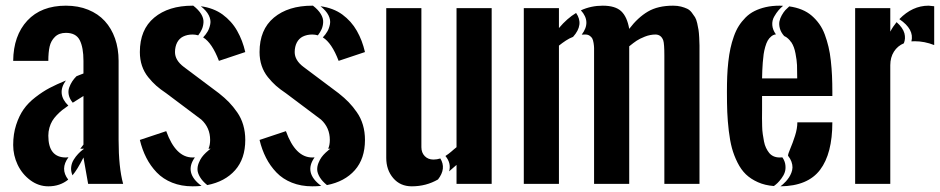

<svg xmlns="http://www.w3.org/2000/svg" viewBox="-20 -654 3343 683"><path d="M214.4 -633.8Q258.3 -633.8 293.7 -619.4Q329.1 -605 352.8 -579.1Q376.5 -553.2 389.2 -517.1Q401.9 -481 401.9 -437.5V-156.2Q401.9 -58.6 418 0H293.5L276.9 -93.8Q254.4 -49.3 237.8 -30.3Q231.4 -45.9 233.2 -60.1Q234.9 -74.2 242.2 -85.9Q249.5 -97.7 257.8 -106.4Q266.1 -115.2 272.9 -120.1L279.3 -125H265.6Q267.6 -127.4 276.9 -139.6V-312.5Q275.4 -311.5 238.8 -288.6Q227.5 -302.2 224.6 -316.4Q221.7 -330.6 226.3 -343Q231 -355.5 237.1 -364.7Q243.2 -374 252 -382.8Q255.9 -384.3 264.2 -387.7Q272.5 -391.1 276.9 -392.6V-437.5Q276.9 -484.9 263.7 -511Q250.5 -537.1 214.4 -537.1Q189.9 -537.1 175.5 -522.9Q161.1 -508.8 156.5 -488.3Q151.9 -467.8 151.9 -437.5H26.9Q27.8 -527.3 77.1 -580.6Q126.5 -633.8 214.4 -633.8ZM223.6 -94.7Q219.2 -93.8 214.4 -93.8Q151.9 -93.8 151.9 -171.4Q151.9 -186 155.8 -199.7Q159.7 -213.4 166 -223.9Q172.4 -234.4 182.1 -244.6Q191.9 -254.9 201.4 -262.5Q210.9 -270 223.1 -278.3Q180.2 -320.3 214.4 -367.7Q181.2 -354 156.5 -341.1Q131.8 -328.1 106 -308.1Q80.1 -288.1 64 -265.1Q47.9 -242.2 37.4 -209.7Q26.9 -177.2 26.9 -138.2Q26.9 -101.6 42.7 -68.1Q58.6 -34.7 87.9 -12.9Q117.2 8.8 151.9 8.8Q193.4 8.8 222.7 -15.1Q192.9 -53.2 223.6 -94.7Z M717.3 4.4Q780.3 -7.8 816.4 -48.6Q852.5 -89.4 852.5 -156.2Q852.5 -184.6 845.2 -209.5Q837.9 -234.4 823.7 -254.6Q809.6 -274.9 794.7 -290.3Q779.8 -305.7 758.8 -322.3L633.8 -416Q602.5 -439.5 602.5 -468.8Q602.5 -478.5 604.5 -487.1Q606.4 -495.6 610.1 -502.7Q613.8 -509.8 619.1 -515.1Q624.5 -520.5 631.3 -523.9Q638.2 -527.3 646.7 -529.3Q655.3 -531.2 665 -531.2Q675.3 -531.2 685.1 -528.3Q693.4 -539.1 698.2 -550Q703.1 -561 703.9 -575Q704.6 -588.9 695.6 -604Q686.5 -619.1 667.5 -633.8Q666 -633.8 665 -633.8Q579.6 -633.8 528.6 -591.3Q477.5 -548.8 477.5 -468.8Q477.5 -442.4 485.1 -419.9Q492.7 -397.5 507.3 -379.4Q522 -361.3 536.1 -348.9Q550.3 -336.4 571.3 -322.3L696.3 -228.5Q727.5 -199.7 727.5 -156.2Q727.5 -138.2 721.7 -125H729.5Q727.5 -123.5 724.1 -121.1Q720.7 -118.7 712.4 -110.8Q704.1 -103 698 -94.7Q691.9 -86.4 687 -74.2Q682.1 -62 682.6 -50Q683.1 -38.1 691.7 -23.7Q700.2 -9.3 717.3 4.4ZM673.3 -94.2Q669.4 -93.8 665 -93.8Q605 -93.8 571.3 -187.5L477.5 -156.2Q485.8 -121.6 500.5 -92.8Q515.1 -64 537.6 -40.5Q560.1 -17.1 592.5 -4.2Q625 8.8 665 8.8Q681.2 8.8 696.8 7.3Q633.8 -39.1 673.3 -94.2ZM702.6 -521Q734.4 -501.5 758.8 -437.5L852.5 -468.8Q847.7 -489.7 840.6 -508.3Q833.5 -526.9 823.7 -544.2Q814 -561.5 800.8 -576.2Q787.6 -590.8 772 -602.3Q756.3 -613.8 736.6 -621.3Q716.8 -628.9 694.3 -631.8Q714.4 -616.2 722.7 -599.6Q731 -583 728 -568.1Q725.1 -553.2 718.8 -542.2Q712.4 -531.2 702.6 -521Z M1143.1 4.4Q1206.1 -7.8 1242.2 -48.6Q1278.3 -89.4 1278.3 -156.2Q1278.3 -184.6 1271 -209.5Q1263.7 -234.4 1249.5 -254.6Q1235.4 -274.9 1220.5 -290.3Q1205.6 -305.7 1184.6 -322.3L1059.6 -416Q1028.3 -439.5 1028.3 -468.8Q1028.3 -478.5 1030.3 -487.1Q1032.2 -495.6 1035.9 -502.7Q1039.6 -509.8 1044.9 -515.1Q1050.3 -520.5 1057.1 -523.9Q1064 -527.3 1072.5 -529.3Q1081.1 -531.2 1090.8 -531.2Q1101.1 -531.2 1110.8 -528.3Q1119.1 -539.1 1124 -550Q1128.9 -561 1129.6 -575Q1130.4 -588.9 1121.3 -604Q1112.3 -619.1 1093.3 -633.8Q1091.8 -633.8 1090.8 -633.8Q1005.4 -633.8 954.3 -591.3Q903.3 -548.8 903.3 -468.8Q903.3 -442.4 910.9 -419.9Q918.5 -397.5 933.1 -379.4Q947.8 -361.3 961.9 -348.9Q976.1 -336.4 997.1 -322.3L1122.1 -228.5Q1153.3 -199.7 1153.3 -156.2Q1153.3 -138.2 1147.5 -125H1155.3Q1153.3 -123.5 1149.9 -121.1Q1146.5 -118.7 1138.2 -110.8Q1129.9 -103 1123.8 -94.7Q1117.7 -86.4 1112.8 -74.2Q1107.9 -62 1108.4 -50Q1108.9 -38.1 1117.4 -23.7Q1126 -9.3 1143.1 4.4ZM1099.1 -94.2Q1095.2 -93.8 1090.8 -93.8Q1030.8 -93.8 997.1 -187.5L903.3 -156.2Q911.6 -121.6 926.3 -92.8Q940.9 -64 963.4 -40.5Q985.8 -17.1 1018.3 -4.2Q1050.8 8.8 1090.8 8.8Q1106.9 8.8 1122.6 7.3Q1059.6 -39.1 1099.1 -94.2ZM1128.4 -521Q1160.2 -501.5 1184.6 -437.5L1278.3 -468.8Q1273.4 -489.7 1266.4 -508.3Q1259.3 -526.9 1249.5 -544.2Q1239.7 -561.5 1226.6 -576.2Q1213.4 -590.8 1197.8 -602.3Q1182.1 -613.8 1162.4 -621.3Q1142.6 -628.9 1120.1 -631.8Q1140.1 -616.2 1148.4 -599.6Q1156.7 -583 1153.8 -568.1Q1150.9 -553.2 1144.5 -542.2Q1138.2 -531.2 1128.4 -521Z M1546.4 -90.3Q1534.2 -86.4 1522 -86.4Q1502.9 -86.4 1491 -98.6Q1479 -110.8 1479 -130.4V-625H1354V-92.3Q1354 -49.3 1378.9 -20.3Q1403.8 8.8 1444.8 8.8Q1496.1 8.8 1538.1 -15.6Q1568.4 -54.7 1546.4 -90.3ZM1577.6 -44.4Q1585.4 -51.3 1604 -67.4V0H1729V-625H1604V-130.4Q1600.6 -127.9 1595 -123Q1589.4 -118.2 1585.4 -114.7Q1581.5 -111.3 1575.7 -106.9Q1569.8 -102.5 1564.5 -99.1Q1585.9 -73.2 1577.6 -44.4Z M2312 -531.2Q2293 -531.2 2273.9 -523.7Q2254.9 -516.1 2244.4 -509Q2233.9 -502 2218.3 -489.3V0H2093.3V-453.6Q2093.3 -456.5 2093.3 -462.4Q2093.3 -476.1 2093.3 -482.9Q2093.3 -489.7 2091.6 -500.7Q2089.8 -511.7 2086.9 -517.1Q2084 -522.5 2077.6 -526.9Q2071.3 -531.2 2062 -531.2Q2055.7 -531.2 2049.3 -530.8Q2084 -576.2 2046.4 -617.2Q2082.5 -633.8 2124 -633.8Q2168.9 -633.8 2189.9 -614Q2210.9 -594.2 2218.3 -551.3Q2249 -591.8 2284.7 -612.8Q2320.3 -633.8 2374.5 -633.8Q2390.1 -633.8 2402.6 -630.6Q2415 -627.4 2424.3 -623Q2433.6 -618.7 2440.7 -609.4Q2447.8 -600.1 2452.4 -592.8Q2457 -585.4 2460.2 -571.3Q2463.4 -557.1 2464.8 -547.9Q2466.3 -538.6 2467.3 -520.5Q2468.3 -502.4 2468.3 -492.4Q2468.3 -482.4 2468.3 -461.4Q2468.3 -457 2468.3 -454.6V0H2343.3V-456.1Q2343.3 -498.5 2339.4 -510.3Q2332 -530.8 2312 -531.2ZM2029.3 -607.9Q1997.6 -588.9 1968.3 -554.2V-625H1843.3V0H1968.3V-491.7Q1980.5 -501.5 1992.7 -509.5Q2004.9 -517.6 2018.6 -522.9Q2058.1 -566.9 2029.3 -607.9Z M2815.9 -375Q2815.9 -405.8 2815.2 -422.6Q2814.5 -439.5 2809.8 -463.9Q2805.2 -488.3 2795.4 -502.9H2796.4Q2795.4 -503.4 2794.4 -503.9Q2789.6 -511.2 2783.4 -516.8Q2777.3 -522.5 2769.5 -525.9Q2757.8 -539.1 2754.2 -553Q2750.5 -566.9 2752.7 -577.9Q2754.9 -588.9 2761.2 -600.1Q2767.6 -611.3 2773.9 -618.2Q2780.3 -625 2787.6 -631.3Q2812 -627.9 2832.3 -619.6Q2852.5 -611.3 2867.7 -598.1Q2882.8 -585 2894.5 -568.6Q2906.2 -552.2 2914.1 -531Q2921.9 -509.8 2927.2 -487.5Q2932.6 -465.3 2935.5 -438Q2938.5 -410.6 2939.7 -384.5Q2940.9 -358.4 2940.9 -327.1V-312.5H2690.9V-281.2Q2690.9 -274.9 2690.9 -261.2Q2690.4 -248 2690.7 -233.6Q2690.9 -219.2 2691.2 -204.8Q2691.4 -190.4 2693.4 -176.8Q2695.3 -163.1 2697.8 -150.6Q2700.2 -138.2 2705.1 -127.9Q2710 -117.7 2716.3 -109.9Q2722.7 -102.1 2732.2 -97.9Q2741.7 -93.8 2753.4 -93.8Q2758.3 -93.8 2763.2 -94.2Q2772.5 -80.6 2773.9 -66.4Q2775.4 -52.2 2771.7 -41.3Q2768.1 -30.3 2760 -19.5Q2752 -8.8 2745.8 -2.9Q2739.7 2.9 2732.9 7.8Q2701.2 5.4 2676 -5.9Q2650.9 -17.1 2633.5 -33.7Q2616.2 -50.3 2603.5 -75.7Q2590.8 -101.1 2583.7 -127.2Q2576.7 -153.3 2572.5 -188.7Q2568.4 -224.1 2567.1 -255.1Q2565.9 -286.1 2565.9 -327.1Q2565.9 -357.4 2566.9 -382.6Q2567.9 -407.7 2570.8 -434.1Q2573.7 -460.4 2578.4 -481.9Q2583 -503.4 2590.6 -524.7Q2598.1 -545.9 2608.2 -561.8Q2618.2 -577.6 2632.3 -591.8Q2646.5 -606 2664.1 -614.7Q2681.6 -623.5 2704.1 -628.7Q2726.6 -633.8 2753.4 -633.8Q2759.8 -633.8 2765.6 -633.3Q2756.8 -626 2749.3 -617.2Q2741.7 -608.4 2733.9 -594.7Q2726.1 -581.1 2727.3 -564.5Q2728.5 -547.9 2740.2 -531.7Q2731 -530.8 2723.4 -524.4Q2715.8 -518.1 2710.9 -509.5Q2706.1 -501 2702.1 -487.1Q2698.2 -473.1 2696.5 -461.2Q2694.8 -449.2 2693.4 -431.6Q2691.9 -414.1 2691.7 -403.1Q2691.4 -392.1 2690.9 -375ZM2756.3 8.8Q2853.5 7.8 2897.2 -49.8Q2940.9 -107.4 2940.9 -218.8H2816.4Q2816.4 -196.8 2808.1 -170.9Q2799.8 -145 2791.5 -125.7Q2783.2 -106.4 2783.2 -100.1Q2791.5 -89.8 2795.4 -78.9Q2799.3 -67.9 2799.1 -58.3Q2798.8 -48.8 2795.2 -39.6Q2791.5 -30.3 2786.9 -23.2Q2782.2 -16.1 2775.9 -9Q2769.5 -2 2765.1 1.7Q2760.7 5.4 2756.3 8.8Z M3179.2 -585.9Q3232.9 -549.8 3222.2 -506.8Q3228 -507.3 3233.9 -507.3Q3268.6 -507.3 3303.2 -493.7V-631.8Q3284.7 -633.8 3283.2 -633.8Q3225.6 -633.8 3179.2 -585.9ZM3169.4 -575.2Q3156.2 -559.1 3147 -541.5V-625H3022V0H3147V-421.9Q3147 -449.7 3159.9 -470.2Q3172.9 -490.7 3195.3 -500Q3198.7 -508.8 3199.2 -517.3Q3199.7 -525.9 3197.3 -535.4Q3194.8 -544.9 3187.7 -555.2Q3180.7 -565.4 3169.4 -575.2Z"/></svg>

Font: Oswald
Style: Stencbab
Weight: 400
Designer: Mathieu Le Lay
Foundry: Mathieu Le Lay
Version: Version 1.000